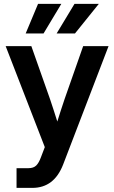

<svg xmlns="http://www.w3.org/2000/svg" viewBox="-20 -750 580 975"><path d="M64 204.1V104H125Q149.9 104 163.8 90.6Q177.7 77.1 188.5 46.9L207.5 -2.9L8.8 -515.6H139.2L233.9 -247.1Q243.7 -218.3 252.9 -189.7Q262.2 -161.1 271 -132.8Q288.6 -189.5 308.1 -247.1L402.3 -515.6H531.2L300.8 85Q254.9 204.1 144.5 204.1ZM360.8 -580.1H267.6L358.4 -730.5H481.9ZM201.2 -580.1H110.4L173.3 -730.5H291.5Z"/></svg>

Font: Inter Display SemiBold
Style: Regular
Weight: 600
Designer: Rasmus Andersson
Foundry: rsms
Version: Version 4.001;git-9221beed3